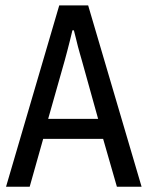

<svg xmlns="http://www.w3.org/2000/svg" viewBox="-20 -707 559 727"><path d="M2.9 0 204.3 -686.5H313.8L516.1 0H422.6L370.5 -181.2H143.5L92.4 0ZM162.4 -257H351.5L289.9 -478.2Q287.4 -488.1 283.2 -501.5Q279.1 -514.9 275.1 -530.8Q271.1 -546.8 267.2 -562.9Q263.2 -579.1 259.8 -592.1H254.2Q250.8 -576.1 245.3 -555.4Q239.8 -534.7 234.6 -513.6Q229.5 -492.5 225.1 -478.2Z"/></svg>

Font: Archivo SemiBold Condensed
Style: Regular
Weight: 600
Width: 3
Version: Version 2.001